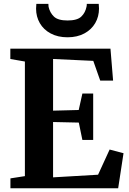

<svg xmlns="http://www.w3.org/2000/svg" viewBox="-20 -1002 687 1022"><path d="M35.5 -52.5 112.5 -64.5V-674.5L35 -688V-743H568L582 -573H513.5L476.5 -678L262.5 -688V-413L399 -416.5L418.5 -504H476V-257H418.5L399.5 -349.5L262.5 -352.5V-58L502 -72L563.5 -206L637.5 -186.5L609 0H35.5ZM172 -956Q172 -969.5 173.5 -981.5H237.5Q237.5 -972 238.5 -966Q245.5 -934.5 267 -913.8Q288.5 -893 339.5 -893Q391 -893 412.5 -913.5Q434 -934 440.5 -966Q442 -972 442 -981.5H505.5Q507 -969.5 507 -956.5Q507 -914 487 -879.2Q467 -844.5 429 -824Q391 -803.5 339.5 -803.5Q288 -803.5 250 -823.8Q212 -844 192 -878.8Q172 -913.5 172 -956Z"/></svg>

Font: Merriweather Text
Style: Bold
Weight: 700
Designer: Eben Sorkin
Foundry: Eben Sorkin
Version: Version 2.100